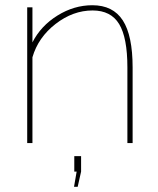

<svg xmlns="http://www.w3.org/2000/svg" viewBox="-20 -547 605 734"><path d="M487 -289V0H467V-289Q467 -403 435.5 -455Q404 -507 334 -507Q259 -507 192.5 -455.5Q126 -404 104 -328V0H84V-519H104V-385Q136 -448 199.5 -487.5Q263 -527 333 -527Q412 -527 449.5 -469Q487 -411 487 -289ZM277 167H263L273 109H264V50H290V109Z"/></svg>

Font: Raleway
Style: Thin
Weight: 100
Designer: Matt McInerney, Pablo Impallari, Rodrigo Fuenzalida
Foundry: Matt McInerney, Pablo Impallari, Rodrigo Fuenzalida
Version: Version 3.000